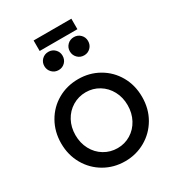

<svg xmlns="http://www.w3.org/2000/svg" viewBox="-209 -1006 1043 1141"><g transform="rotate(-30 312.5 -435.0)"><path d="M35 -270Q35 -349 71.5 -413.5Q108 -478 171.5 -514.5Q235 -551 313 -551Q390 -551 453.5 -514.5Q517 -478 553.5 -414Q590 -350 590 -270Q590 -189 553 -125Q516 -61 452.5 -24.5Q389 12 313 12Q236 12 172.5 -24.5Q109 -61 72 -125.5Q35 -190 35 -270ZM313 -78Q362 -78 403 -103Q444 -128 467.5 -172Q491 -216 491 -270Q491 -324 467.5 -367.5Q444 -411 403 -436Q362 -461 313 -461Q263 -461 221.5 -436Q180 -411 156.5 -367.5Q133 -324 133 -270Q133 -216 156.5 -172Q180 -128 221.5 -103Q263 -78 313 -78ZM178 -718Q178 -744 196 -762Q214 -780 241 -780Q267 -780 285 -762Q303 -744 303 -718Q303 -691 285 -673Q267 -655 241 -655Q214 -655 196 -673.5Q178 -692 178 -718ZM199 -882H458V-810H199ZM416 -780Q442 -780 460 -762Q478 -744 478 -718Q478 -691 460 -673Q442 -655 416 -655Q389 -655 371 -673.5Q353 -692 353 -718Q353 -744 371 -762Q389 -780 416 -780Z"/></g></svg>

Font: BLUETTI 2.0 Normal
Style: Normal
Weight: 400
Designer: Stijn de Vries
Foundry: tokotype
Version: Version 2.005;October 31, 2023;FontCreator 14.0.0.2814 64-bi